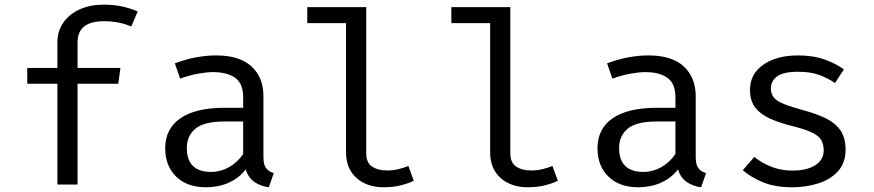

<svg xmlns="http://www.w3.org/2000/svg" viewBox="-20 -788 3732 820"><path d="M422.1 -768.2Q465.6 -768.2 501 -760.5Q536.4 -752.8 568.2 -739L540.5 -674.9Q514.4 -686.2 484.9 -691.8Q455.4 -697.4 424.6 -697.4Q311.3 -697.4 311.3 -607.7V-497.9H494.4L485.1 -430.3H311.3V0H225.1V-430.3H96.4V-497.9H225.1V-605.6Q225.1 -655.9 251 -692.3Q276.9 -728.7 321.5 -748.5Q366.2 -768.2 422.1 -768.2Z M1105.1 -117.9Q1105.1 -85.1 1115.9 -70.3Q1126.7 -55.4 1149.2 -48.7L1128.2 11.8Q1093.3 7.2 1067.2 -10.5Q1041 -28.2 1029.2 -64.1Q1000 -26.7 956.2 -7.4Q912.3 11.8 860 11.8Q779 11.8 732.3 -33.8Q685.6 -79.5 685.6 -154.9Q685.6 -238.5 750.8 -283.1Q815.9 -327.7 939 -327.7H1018.5V-372.8Q1018.5 -431.3 984.4 -455.6Q950.3 -480 889.7 -480Q863.1 -480 827.2 -473.6Q791.3 -467.2 749.2 -452.3L726.7 -517.4Q775.9 -535.9 819.7 -543.6Q863.6 -551.3 903.1 -551.3Q1003.6 -551.3 1054.4 -504.1Q1105.1 -456.9 1105.1 -376.9ZM882.1 -53.8Q922.1 -53.8 958.2 -74.1Q994.4 -94.4 1018.5 -130.3V-269.2H940.5Q851.3 -269.2 814.6 -238.5Q777.9 -207.7 777.9 -155.9Q777.9 -53.8 882.1 -53.8Z M1544.1 -757.4V-133.3Q1544.1 -93.3 1569 -76.7Q1593.8 -60 1633.3 -60Q1657.4 -60 1679.7 -65.1Q1702.1 -70.3 1724.1 -79L1747.2 -15.9Q1725.1 -5.1 1692.6 3.3Q1660 11.8 1619 11.8Q1547.2 11.8 1502.6 -27.9Q1457.9 -67.7 1457.9 -137.9V-689.2H1292.3V-757.4Z M2159.5 -757.4V-133.3Q2159.5 -93.3 2184.4 -76.7Q2209.2 -60 2248.7 -60Q2272.8 -60 2295.1 -65.1Q2317.4 -70.3 2339.5 -79L2362.6 -15.9Q2340.5 -5.1 2307.9 3.3Q2275.4 11.8 2234.4 11.8Q2162.6 11.8 2117.9 -27.9Q2073.3 -67.7 2073.3 -137.9V-689.2H1907.7V-757.4Z M2951.3 -117.9Q2951.3 -85.1 2962.1 -70.3Q2972.8 -55.4 2995.4 -48.7L2974.4 11.8Q2939.5 7.2 2913.3 -10.5Q2887.2 -28.2 2875.4 -64.1Q2846.2 -26.7 2802.3 -7.4Q2758.5 11.8 2706.2 11.8Q2625.1 11.8 2578.5 -33.8Q2531.8 -79.5 2531.8 -154.9Q2531.8 -238.5 2596.9 -283.1Q2662.1 -327.7 2785.1 -327.7H2864.6V-372.8Q2864.6 -431.3 2830.5 -455.6Q2796.4 -480 2735.9 -480Q2709.2 -480 2673.3 -473.6Q2637.4 -467.2 2595.4 -452.3L2572.8 -517.4Q2622.1 -535.9 2665.9 -543.6Q2709.7 -551.3 2749.2 -551.3Q2849.7 -551.3 2900.5 -504.1Q2951.3 -456.9 2951.3 -376.9ZM2728.2 -53.8Q2768.2 -53.8 2804.4 -74.1Q2840.5 -94.4 2864.6 -130.3V-269.2H2786.7Q2697.4 -269.2 2660.8 -238.5Q2624.1 -207.7 2624.1 -155.9Q2624.1 -53.8 2728.2 -53.8Z M3363.6 -59.5Q3426.2 -59.5 3462.1 -82.6Q3497.9 -105.6 3497.9 -145.1Q3497.9 -169.2 3489 -187.2Q3480 -205.1 3452.3 -219.7Q3424.6 -234.4 3367.2 -248.7Q3311.3 -262.6 3270 -280.8Q3228.7 -299 3205.9 -328.2Q3183.1 -357.4 3183.1 -404.1Q3183.1 -472.3 3240 -511.8Q3296.9 -551.3 3388.2 -551.3Q3453.3 -551.3 3501.8 -533.8Q3550.3 -516.4 3584.1 -491.8L3546.2 -433.3Q3515.9 -454.4 3478.7 -467.9Q3441.5 -481.5 3389.2 -481.5Q3325.6 -481.5 3299 -461.8Q3272.3 -442.1 3272.3 -410.8Q3272.3 -386.7 3285.4 -371Q3298.5 -355.4 3329.7 -343.1Q3361 -330.8 3415.9 -315.9Q3468.7 -301.5 3508.2 -282.1Q3547.7 -262.6 3569.5 -231Q3591.3 -199.5 3591.3 -149.2Q3591.3 -91.8 3558.5 -56.2Q3525.6 -20.5 3473.6 -4.4Q3421.5 11.8 3363.6 11.8Q3290.3 11.8 3238.7 -9.5Q3187.2 -30.8 3152.3 -61L3201.5 -117.9Q3233.3 -91.8 3274.6 -75.6Q3315.9 -59.5 3363.6 -59.5Z"/></svg>

Font: FiraCode Nerd Font
Style: Regular
Weight: 400
Designer: Carrois Corporate, Edenspiekermann AG, Nikita Prokopov
Foundry: Carrois Corporate, Edenspiekermann AG, Nikita Prokopov
Version: Version 6.002;Nerd Fonts 2.2.2